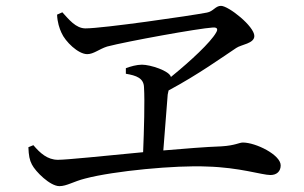

<svg xmlns="http://www.w3.org/2000/svg" viewBox="-20 -683 1040 656"><path d="M77 -180C78 -152 81 -136 89 -121C101 -97 151 -47 183 -47C208 -47 231 -63 271 -73C369 -99 581 -119 687 -114C799 -111 875 -85 904 -85C926 -85 939 -98 939 -118C939 -154 854 -196 810 -196C797 -196 784 -186 737 -183C680 -181 610 -175 538 -169L553 -360L556 -374C657 -428 743 -490 787 -519C804 -531 849 -534 849 -560C849 -593 761 -663 735 -663C716 -663 709 -644 687 -640C630 -629 332 -586 272 -586C239 -586 215 -617 193 -641L175 -633C176 -607 183 -586 190 -571C203 -541 247 -498 278 -498C300 -498 318 -515 346 -524C415 -542 658 -586 707 -589C722 -590 726 -584 718 -571C699 -538 633 -476 564 -420C559 -441 494 -462 465 -462C447 -462 426 -456 410 -450V-431C446 -425 471 -416 472 -385C475 -337 472 -237 469 -163C333 -150 208 -137 178 -137C142 -137 117 -160 94 -187Z"/></svg>

Font: Noto Serif KR Medium
Style: Regular
Weight: 500
Designer: Ryoko NISHIZUKA 西塚涼子 (kana & ideographs); Frank Grießhammer (Latin, Greek & Cyrillic); Wenlong ZHANG 张文龙 (bopomofo); San
Foundry: Adobe
Version: Version 2.001;hotconv 1.1.0;makeotfexe 2.6.0